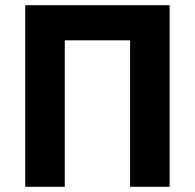

<svg xmlns="http://www.w3.org/2000/svg" viewBox="-20 -718 749 738"><path d="M77 0V-698H632V0H480V-563H229V0Z"/></svg>

Font: IBM Plex Sans
Style: Regular
Weight: 400
Designer: Mike Abbink, Paul van der Laan, Pieter van Rosmalen
Foundry: Bold Monday
Version: Version 3.201